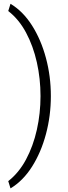

<svg xmlns="http://www.w3.org/2000/svg" viewBox="-20 -806 367 1034"><path d="M198.2 -288.6Q198.2 -381.8 178.5 -470.2Q158.7 -558.6 120.1 -630.6Q81.5 -702.6 24.4 -746.6L36.6 -785.6Q104 -745.1 152.6 -668.5Q201.2 -591.8 227.5 -493.4Q253.9 -395 253.9 -288.6Q253.9 -182.6 227.5 -84Q201.2 14.6 152.6 91.3Q104 168 36.6 208.5L24.4 169.4Q81.5 125 120.1 53Q158.7 -19 178.5 -107.4Q198.2 -195.8 198.2 -288.6Z"/></svg>

Font: Vazirmatn RD UI FD ExtraLight
Style: Regular
Weight: 200
Designer: Saber Rastikerdar
Foundry: Saber Rastikerdar
Version: Version 33.003